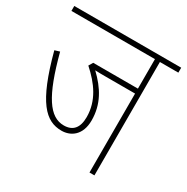

<svg xmlns="http://www.w3.org/2000/svg" viewBox="-145 -748 852 874"><g transform="rotate(30 281.0 -311.0)"><path d="M465 -596H562V-622H0V-596H439V-441H204L191 -419C254 -363 302 -298 302 -212C302 -155 277 -127 230 -127C155 -127 102 -205 48 -410L22 -402C86 -162 149 -101 233 -101C282 -101 329 -133 329 -210C329 -295 290 -358 229 -416C247 -415 268 -415 287 -415H439V0H465Z"/></g></svg>

Font: Noto Sans Condensed Thin
Style: Regular
Weight: 100
Width: 3
Designer: Monotype Design Team
Foundry: Monotype Imaging Inc.
Version: Version 2.013